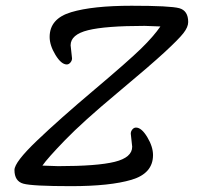

<svg xmlns="http://www.w3.org/2000/svg" viewBox="-20 -635 698 661"><path d="M29.8 -49.8Q29.8 -76.7 107.4 -150.9Q185.1 -225.1 304 -325.4Q422.9 -425.8 465.8 -467.8Q508.8 -509.8 532.2 -543.9Q490.2 -545.9 478 -545.9Q343.3 -545.9 283.2 -531Q223.1 -516.1 223.1 -479L228 -434.1Q228 -426.3 222.4 -419.7Q216.8 -413.1 210 -413.1Q190.9 -413.1 170.9 -446Q150.9 -479 150.9 -507.8Q150.9 -570.8 224.9 -593Q298.8 -615.2 432.9 -615.2Q566.9 -615.2 597.4 -606.7Q627.9 -598.1 627.9 -559.1Q627.9 -542 611.6 -521Q595.2 -500 546.6 -455.1Q498 -410.2 381.6 -313Q265.1 -215.8 204.1 -152.8Q143.1 -89.8 126 -64.9Q168 -63 180.2 -63Q314.9 -63 375 -77.9Q435.1 -92.8 435.1 -129.9L430.2 -174.8Q430.2 -182.6 435.5 -189.2Q440.9 -195.8 448.2 -195.8Q467.3 -195.8 487.1 -162.8Q506.8 -129.9 506.8 -101.1Q506.8 -38.1 432.9 -16.1Q358.9 5.9 224.9 5.9Q90.8 5.9 60.3 -2.7Q29.8 -11.2 29.8 -49.8Z"/></svg>

Font: Marck Script
Style: Regular
Weight: 400
Designer: Denis Masharov, Marck Fogel
Foundry: Denis Masharov
Version: Version 1.002